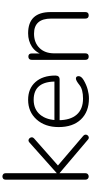

<svg xmlns="http://www.w3.org/2000/svg" viewBox="397 -1147 757 1591"><g transform="rotate(-90 775.5 -351.5)"><path d="M412 -3 123 -248 389 -485Q403 -498 416 -492Q429 -486 432.5 -472Q436 -458 422 -446L176 -229L175 -271L442 -43Q458 -30 455 -16Q452 -2 439 4Q426 10 412 -3ZM109 5Q97 5 89.5 -2.5Q82 -10 82 -23V-682Q82 -696 89.5 -703Q97 -710 109 -710Q120 -710 128 -703Q136 -696 136 -682V-23Q136 -10 128 -2.5Q120 5 109 5Z M755 7Q645 7 581.5 -59.5Q518 -126 518 -244Q518 -357 581 -427Q644 -497 744 -497Q837 -497 891 -436.5Q945 -376 945 -271Q945 -236 912 -236H566L565 -279H915L895 -256Q901 -451 744 -451Q665 -451 620 -396.5Q575 -342 575 -246Q575 -147 621 -94.5Q667 -42 754 -42Q830 -42 866.5 -71.5Q903 -101 920 -101Q940 -101 940 -78Q940 -56 906 -36Q868 -14 829.5 -3.5Q791 7 755 7Z M1102 5Q1075 5 1075 -23V-467Q1075 -480 1082 -487.5Q1089 -495 1102 -495Q1128 -495 1128 -467V-382L1117 -373Q1136 -434 1184 -465.5Q1232 -497 1295 -497Q1471 -497 1471 -310V-23Q1471 5 1444 5Q1417 5 1417 -23V-306Q1417 -448 1292 -448Q1218 -448 1173.5 -403Q1129 -358 1129 -281V-23Q1129 5 1102 5Z"/></g></svg>

Font: Nunito VF Beta Light
Style: Regular
Weight: 300
Designer: Vernon Adams
Foundry: newtypography
Version: Version 3.001